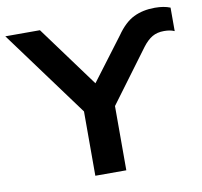

<svg xmlns="http://www.w3.org/2000/svg" viewBox="-89 -800 932 885"><g transform="rotate(-10 376.5 -357.5)"><path d="M287 0V-364L312 -267L-10 -705H152L362 -419H361L511 -618Q549 -673 592 -694Q635 -715 691 -715Q713 -715 730.5 -712Q748 -709 763 -703V-593Q752 -598 740 -600Q728 -602 714 -602Q682 -602 659 -588.5Q636 -575 614 -546L407 -267L432 -364V0Z"/></g></svg>

Font: Nunito Sans 7pt SemiExpanded
Style: Bold
Weight: 700
Width: 6
Designer: Vernon Adams
Foundry: Vernon Adams
Version: Version 3.101;gftools[0.9.27]